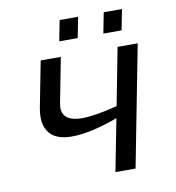

<svg xmlns="http://www.w3.org/2000/svg" viewBox="-78 -755 756 825"><g transform="rotate(-10 300.0 -342.5)"><path d="M214.4 -528.3 176.3 -332 174.3 -313.5Q174.3 -283.2 196 -268.1Q217.8 -252.9 257.8 -252.9Q314.5 -252.9 413.6 -278.3L461.9 -528.3H549.8L447.3 0H359.4L403.8 -227.5Q282.2 -183.1 203.1 -183.1Q142.6 -183.1 113 -210.7Q83.5 -238.3 83.5 -288.1Q83.5 -305.2 87.4 -327.6L126.5 -528.3ZM411.6 -595.2 429.2 -685.1H508.8L491.2 -595.2ZM219.2 -595.2 236.8 -685.1H317.4L299.8 -595.2Z"/></g></svg>

Font: Cousine
Style: Italic
Weight: 400
Italic angle: -12°
Monospace: yes
Designer: Steve Matteson
Foundry: Monotype Imaging Inc.
Version: Version 1.21